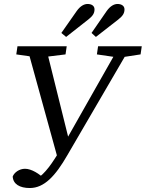

<svg xmlns="http://www.w3.org/2000/svg" viewBox="-20 -903 734 967"><path d="M44 -14C46 24 79 44 130 44C203 44 259 -17 319 -121L639 -670H581L446 -432L310 -192H309C257 -102 222 -46 179 -12L194 14L208 2C179 -28 138 -53 106 -53C78 -53 52 -35 44 -14ZM62 -629 168 -614H188L310 -629L316 -670H68L62 -629ZM468 -629 571 -614H590L688 -629L694 -670H474L468 -629ZM273 -97 329 -191 210 -670H115L273 -97ZM289 -737 313 -717 425 -805C448 -823 456 -837 456 -856C456 -874 441 -883 421 -883C405 -883 385 -874 366 -847L289 -737ZM441 -737 463 -717 576 -805C599 -823 607 -837 607 -856C607 -874 591 -883 572 -883C556 -883 536 -874 517 -847L441 -737Z"/></svg>

Font: Source Serif 4 Variable
Style: Italic
Weight: 400
Italic angle: -12°
Designer: Frank Grießhammer
Foundry: Adobe Systems Incorporated
Version: Version 4.004;hotconv 1.0.116;makeotfexe 2.5.65601